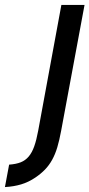

<svg xmlns="http://www.w3.org/2000/svg" viewBox="-81 -569 363 779"><path d="M-44 99Q-16 97 3 89.5Q22 82 35.5 66Q49 50 58 24.5Q67 -1 74 -39L168 -549H262L167 -38Q160 0 151.5 28.5Q143 57 130.5 79.5Q118 102 101.5 119Q85 136 63 151Q35 170 5 179Q-25 188 -61 190Z"/></svg>

Font: Involve Medium Oblique
Style: Italic
Weight: 500
Italic angle: -10.5°
Designer: Stefan Peev
Foundry: Context Ltd.
Version: Version 1.001